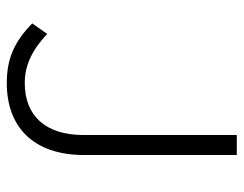

<svg xmlns="http://www.w3.org/2000/svg" viewBox="-96 -612 718 566"><g transform="rotate(90 263.0 -329.0)"><path d="M225 10C353 10 437 -67 437 -218V-668H378V-216C378 -104 321 -43 225 -43C173 -43 128 -64 80 -109L49 -65C102 -13 152 10 225 10Z"/></g></svg>

Font: Gantari Light
Style: Regular
Weight: 300
Designer: Anugrah Pasau
Foundry: Lafontype
Version: Version 1.000